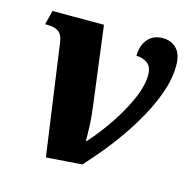

<svg xmlns="http://www.w3.org/2000/svg" viewBox="-87 -633 740 731"><g transform="rotate(15 283.5 -268.0)"><path d="M94 -427Q90 -458 74 -469Q58 -480 31 -480H21L35 -536H238L276 -240Q283 -190 284.5 -153Q286 -116 286 -91H289Q331 -138 367.5 -192.5Q404 -247 427 -300Q450 -353 450 -394Q450 -427 431.5 -440.5Q413 -454 388 -454Q388 -494 409 -519.5Q430 -545 469 -545Q501 -545 522.5 -523.5Q544 -502 544 -456Q544 -409 527 -357.5Q510 -306 482 -254.5Q454 -203 421 -155.5Q388 -108 355 -68.5Q322 -29 296 -1L155 9Z"/></g></svg>

Font: Noto Serif SemiCondensed ExtraBold
Style: Italic
Weight: 800
Width: 4
Italic angle: -12°
Designer: Monotype Design Team
Foundry: Monotype Imaging Inc.
Version: Version 2.014; ttfautohint (v1.8.4.7-5d5b)